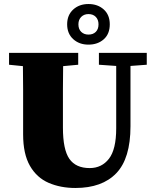

<svg xmlns="http://www.w3.org/2000/svg" viewBox="-20 -915 772 955"><path d="M472 -593V-652H710V-593L629 -587V-287Q629 -127 558.5 -53.5Q488 20 355 20Q281 20 222 -5.5Q163 -31 129 -90Q95 -149 95 -247V-356Q95 -413 95 -470.5Q95 -528 94 -586L25 -593V-652H369V-593L294 -586Q293 -529 293 -471.5Q293 -414 293 -356V-280Q293 -171 325 -125Q357 -79 426 -79Q486 -79 522 -125.5Q558 -172 558 -277V-587ZM420 -693Q374 -693 344 -720.5Q314 -748 314 -794Q314 -840 344 -867.5Q374 -895 420 -895Q466 -895 496 -868Q526 -841 526 -794Q526 -746 496 -719.5Q466 -693 420 -693ZM420 -743Q443 -743 456.5 -756.5Q470 -770 470 -794Q470 -817 456.5 -831Q443 -845 420 -845Q398 -845 384 -831Q370 -817 370 -794Q370 -770 384 -756.5Q398 -743 420 -743Z"/></svg>

Font: Source Serif Pro Black
Style: Regular
Weight: 900
Designer: Frank Grießhammer
Foundry: Adobe Systems Incorporated
Version: Version 3.001;hotconv 1.0.111;makeotfexe 2.5.65597